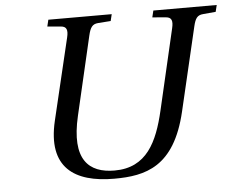

<svg xmlns="http://www.w3.org/2000/svg" viewBox="-51 -752 1016 827"><g transform="rotate(-5 457.5 -338.5)"><path d="M177 -256C130 -57 238 15 410 15C546 15 671 -14 726 -247L811 -609C819 -643 828 -656 853 -658L908 -663L915 -692H641L634 -663L693 -658C716 -656 723 -642 715 -609L634 -260C603 -127 554 -20 415 -20C304 -20 234 -81 278 -269L357 -609C365 -643 374 -657 399 -659L454 -663L461 -692H187L180 -663L239 -658C262 -656 269 -642 261 -609Z"/></g></svg>

Font: Heuristica
Style: Italic
Weight: 400
Italic angle: -13°
Version: Version 1.0.1